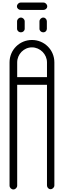

<svg xmlns="http://www.w3.org/2000/svg" viewBox="-20 -1486 502 1508"><path d="M143 -1466C127 -1466 113 -1452 113 -1436C113 -1420 127 -1408 143 -1408H319H321C337 -1408 351 -1420 351 -1436C351 -1452 337 -1466 321 -1466H319ZM144 -1348C128 -1348 114 -1334 114 -1318V-1260C114 -1244 128 -1232 144 -1232C160 -1232 174 -1244 174 -1260V-1318C174 -1334 160 -1348 144 -1348ZM320 -1348C304 -1348 290 -1334 290 -1318V-1260C290 -1244 304 -1232 320 -1232C336 -1232 348 -1244 348 -1260V-1318C348 -1334 336 -1348 320 -1348ZM231 -1114C295 -1114 349 -1060 349 -996V-880H115V-996C115 -1060 167 -1114 231 -1114ZM231 -1172C133 -1172 55 -1094 55 -996V-854V-850V-844V-30V-28C55 -12 69 2 85 2C101 2 115 -12 115 -28V-30V-820H349V-30C349 -14 361 0 377 0C393 0 407 -14 407 -30V-844V-850V-854V-996C407 -1094 329 -1172 231 -1172Z"/></svg>

Font: bauhaus_2017
Style: _regular
Weight: 400
Version: Version 1.0